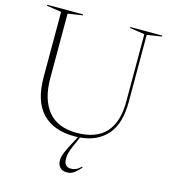

<svg xmlns="http://www.w3.org/2000/svg" viewBox="-134 -821 1023 1160"><g transform="rotate(15 377.0 -241.0)"><path d="M394.5 56Q376 96.5 371.2 115.5Q366.5 134.5 366.5 152Q366.5 180 377.5 192.2Q388.5 204.5 411 204.5Q426 204.5 441 198.2Q456 192 473 175.5L477.5 180Q456 203.5 441.8 214.8Q427.5 226 416.2 229.2Q405 232.5 391.5 232.5Q364 232.5 348.8 216.2Q333.5 200 333.5 172Q333.5 162.5 336 150.8Q338.5 139 346.8 119Q355 99 373 65L402.5 9.5Q391 10 378.5 10Q249 10 178.8 -63.5Q108.5 -137 108.5 -289V-695L16.5 -709V-715H240.5V-709L149 -695V-291.5Q149 -159 208.8 -86.2Q268.5 -13.5 387 -13.5Q629 -13.5 629 -274.5V-695L536 -709V-715H735.5V-709L644 -695V-274.5Q644 -138.5 583.2 -69.8Q522.5 -1 415 8.5Z"/></g></svg>

Font: Newsreader 72pt ExtraLight
Style: Regular
Weight: 275
Designer: Hugues Gentile
Foundry: Production Type
Version: Version 1.003; ttfautohint (v1.8.3)